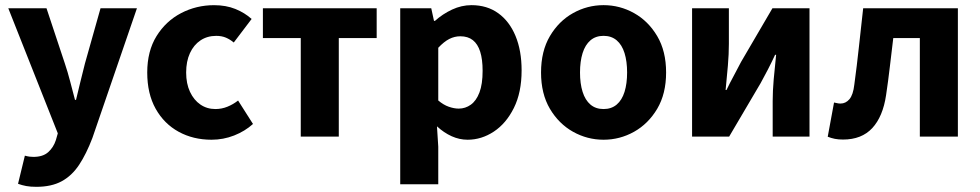

<svg xmlns="http://www.w3.org/2000/svg" viewBox="-20 -528 3786 742"><path d="M120.4 194Q97.7 194 81.5 191Q65.3 188 49.7 182.3L76.1 73.6Q87.4 76.6 94.6 77.4Q101.8 78.3 109.2 78.3Q146 78.3 166.4 59.9Q186.9 41.5 196 13.2L203.4 -12.7L12 -496.1H159.7L230.6 -282.7Q241.8 -249.4 250.9 -214.2Q260.1 -179 269.8 -142.1H273.8Q282.5 -177.4 290.8 -212.5Q299.1 -247.7 308.3 -282.7L368.5 -496.1H509.2L337 5.4Q313.5 67.1 285.6 109.2Q257.6 151.3 218.2 172.6Q178.7 194 120.4 194Z M797.5 12Q726.7 12 670.4 -18.8Q614.2 -49.6 581.6 -107.6Q549 -165.7 549 -247.8Q549 -330.4 584.9 -388.4Q620.9 -446.5 679.9 -477.3Q738.9 -508 807.3 -508Q853.2 -508 889.5 -493.4Q925.8 -478.7 952.4 -454.7L883.4 -363.7Q869.6 -375.3 853.3 -382.4Q837 -389.4 815.5 -389.4Q781 -389.4 754.9 -372Q728.8 -354.6 714.1 -322.8Q699.4 -291.1 699.4 -247.8Q699.4 -205 714.2 -173.2Q729 -141.5 754.3 -124.1Q779.6 -106.6 812.4 -106.6Q836.9 -106.6 859.1 -115.7Q881.2 -124.7 900.1 -139.5L957.7 -48.9Q926.7 -20.9 884.8 -4.4Q842.9 12 797.5 12Z M1142.3 0V-380.8H996V-496.1H1435.7V-380.8H1289.3V0Z M1526.7 184.1V-496.1H1646.6L1657.2 -447.3H1660.9Q1690.3 -473.8 1727 -491Q1763.7 -508.1 1802.1 -508.1Q1862.2 -508.1 1905.5 -476.9Q1948.8 -445.7 1972.3 -389Q1995.8 -332.4 1995.8 -255.9Q1995.8 -170.8 1965.9 -110.8Q1936 -50.8 1888.4 -19.4Q1840.8 12 1787.1 12Q1755.6 12 1725.5 -1.5Q1695.4 -15.1 1668.7 -39.8L1673.7 38.7V184.1ZM1752.8 -108.3Q1778.5 -108.3 1799.5 -123.4Q1820.6 -138.4 1832.9 -170.7Q1845.1 -202.9 1845.1 -254.2Q1845.1 -298.8 1835.7 -328.4Q1826.3 -358 1807.3 -372.9Q1788.3 -387.8 1758.9 -387.8Q1736.8 -387.8 1716.4 -377.5Q1696 -367.1 1673.7 -343.4V-139.7Q1693.8 -122.6 1714.3 -115.5Q1734.7 -108.3 1752.8 -108.3Z M2312.5 12Q2249.8 12 2194.7 -18.7Q2139.6 -49.5 2105.2 -107.5Q2070.9 -165.6 2070.9 -247.9Q2070.9 -330.4 2105.2 -388.5Q2139.6 -446.7 2194.7 -477.4Q2249.8 -508.1 2312.5 -508.1Q2375.3 -508.1 2430.3 -477.4Q2485.3 -446.7 2519.8 -388.5Q2554.2 -330.4 2554.2 -247.9Q2554.2 -165.6 2519.8 -107.5Q2485.3 -49.5 2430.3 -18.7Q2375.3 12 2312.5 12ZM2312.5 -106.6Q2342.9 -106.6 2363.3 -123.9Q2383.7 -141.2 2393.6 -173.1Q2403.5 -205 2403.5 -247.9Q2403.5 -290.8 2393.6 -322.8Q2383.7 -354.7 2363.3 -372.1Q2342.9 -389.5 2312.5 -389.5Q2282.1 -389.5 2261.8 -372.1Q2241.5 -354.7 2231.5 -322.8Q2221.5 -290.8 2221.5 -247.9Q2221.5 -205 2231.5 -173.1Q2241.5 -141.2 2261.8 -123.9Q2282.1 -106.6 2312.5 -106.6Z M2654.6 0V-496H2796.8V-358.4Q2796.8 -320.1 2793 -274.7Q2789.2 -229.3 2784.2 -180.3H2787.6Q2799.9 -206 2816.3 -236.3Q2832.6 -266.7 2843.9 -288.7L2965.1 -496H3108.4V0H2966.1V-138.1Q2966.1 -175.5 2970 -220.9Q2973.9 -266.2 2979.4 -316.2H2975.4Q2963.5 -290.2 2947.7 -259.5Q2931.9 -228.8 2919.6 -206.9L2797.8 0Z M3238 11.3Q3220.5 11.3 3206.5 8.6Q3192.5 5.8 3178.8 0.4L3203.2 -131.8Q3209.1 -130.8 3215.2 -129.3Q3221.4 -127.8 3228.2 -127.8Q3248.3 -127.8 3262.7 -144.6Q3277.1 -161.5 3281.6 -201.2Q3291.6 -274.3 3299.5 -348.3Q3307.5 -422.2 3315.8 -496.1H3681.8V0H3534.8V-380.8H3432.1Q3425.6 -326.9 3419 -270.9Q3412.5 -214.9 3404.3 -160.1Q3392 -77.4 3351 -33Q3309.9 11.3 3238 11.3Z"/></svg>

Font: Source Sans 3
Style: Regular
Weight: 200
Designer: Paul D. Hunt
Foundry: Adobe
Version: Version 3.046;hotconv 1.0.118;makeotfexe 2.5.65603